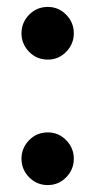

<svg xmlns="http://www.w3.org/2000/svg" viewBox="-20 -522 275 554"><path d="M118 12Q86 12 64 -10.5Q42 -33 42 -64Q42 -95 64 -117.5Q86 -140 118 -140Q149 -140 171 -117.5Q193 -95 193 -64Q193 -33 171 -10.5Q149 12 118 12ZM118 -350Q86 -350 64 -372.5Q42 -395 42 -426Q42 -457 64 -479.5Q86 -502 118 -502Q149 -502 171 -479.5Q193 -457 193 -426Q193 -395 171 -372.5Q149 -350 118 -350Z"/></svg>

Font: Atkinson Hyperlegible Next Medium
Style: Regular
Weight: 500
Designer: Elliott Scott, Megan Eiswerth, Linus Boman, Theodore Petrosky, Letters from Sweden
Foundry: Applied Design Works, Letters from Sweden
Version: Version 2.001